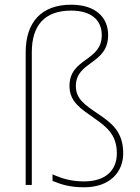

<svg xmlns="http://www.w3.org/2000/svg" viewBox="-20 -785 594 815"><path d="M439 -636C439 -713 384 -765 282 -765C157 -765 89 -692 89 -563V0H115V-563C115 -676 168 -740 282 -740C367 -740 412 -700 412 -636C412 -523 275 -540 275 -420C275 -352 324 -323 382 -282C435 -245 476 -211 476 -134C476 -62 428 -15 337 -15C287 -15 247 -25 203 -45V-17C238 -3 274 10 337 10C449 10 503 -57 503 -134C503 -227 453 -263 396 -302C338 -341 302 -366 302 -420C302 -526 439 -511 439 -636Z"/></svg>

Font: Noto Sans Sinhala Thin
Style: Regular
Weight: 100
Designer: Jelle Bosma - Monotype Design Team
Foundry: Monotype Imaging Inc.
Version: Version 2.006